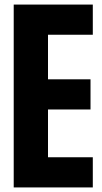

<svg xmlns="http://www.w3.org/2000/svg" viewBox="-20 -820 446 840"><path d="M40 0V-800H386V-668H190V-473H376V-341H190V-132H386V0Z"/></svg>

Font: Big Shoulders Display Black
Style: Regular
Weight: 900
Designer: Patric King
Foundry: XO Type Co
Version: Version 1.000; ttfautohint (v1.8.2)